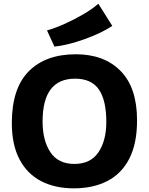

<svg xmlns="http://www.w3.org/2000/svg" viewBox="-20 -1005 804 1037"><path d="M378.4 12.2Q276.9 12.2 201.7 -26.9Q126.5 -65.9 85.2 -144.5Q43.9 -223.1 43.9 -340.8Q43.9 -527.8 135.3 -619.9Q226.6 -711.9 389.6 -711.9Q542.5 -711.9 631.3 -621.8Q720.2 -531.7 720.2 -355Q720.2 -230 678.7 -148.7Q637.2 -67.4 560.5 -27.6Q483.9 12.2 378.4 12.2ZM381.3 -119.6Q469.2 -119.6 511.7 -182.6Q554.2 -245.6 554.2 -346.2Q554.2 -462.9 514.2 -521.5Q474.1 -580.1 385.3 -580.1Q210 -580.1 210 -349.1Q210 -246.1 252.2 -182.9Q294.4 -119.6 381.3 -119.6ZM273.9 -753.4 233.9 -840.8Q274.9 -852.1 327.1 -875.2Q379.4 -898.4 429.2 -927.5Q479 -956.5 511.2 -984.9L586.4 -865.2Q558.6 -846.2 519 -827.4Q479.5 -808.6 435.5 -793Q391.6 -777.3 349.4 -766.8Q307.1 -756.3 273.9 -753.4Z"/></svg>

Font: ADLaM Display
Style: Regular
Weight: 400
Designer: Mark Jamra, Neil Patel, Concept: Andrew Footit
Foundry: Microsoft
Version: Version 2.000; ttfautohint (v1.8.4.7-5d5b);gftools[0.9.28]